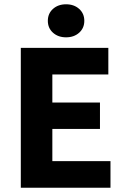

<svg xmlns="http://www.w3.org/2000/svg" viewBox="-20 -875 588 895"><path d="M77 0V-652H485V-528H224V-397H446V-274H224V-124H495V0ZM288 -701Q251 -701 227 -722.5Q203 -744 203 -778Q203 -812 227 -833.5Q251 -855 288 -855Q325 -855 349 -833.5Q373 -812 373 -778Q373 -744 349 -722.5Q325 -701 288 -701Z"/></svg>

Font: TT Toshiba Sans
Style: Bold
Weight: 700
Designer: Paul D. Hunt
Foundry: Toshiba Corporation
Version: Version 2.020;PS 2.000;hotconv 1.0.86;makeotf.lib2.5.63406